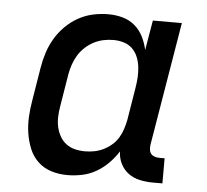

<svg xmlns="http://www.w3.org/2000/svg" viewBox="-44 -585 689 640"><g transform="rotate(5 300.0 -265.0)"><path d="M204 8Q175 8 149.5 0Q124 -8 105 -26Q86 -44 76 -69Q66 -94 62 -120.5Q58 -147 59.5 -175Q61 -203 66 -231L84 -341Q88 -366 96 -391Q104 -416 117.5 -439Q131 -462 150.5 -481.5Q170 -501 193.5 -514Q217 -527 242.5 -532.5Q268 -538 294 -538Q319 -538 342 -531.5Q365 -525 382.5 -510Q400 -495 410.5 -474Q421 -453 426 -430L443 -530H540L471 -116Q470 -108 471 -100Q472 -92 476.5 -86.5Q481 -81 488.5 -78.5Q496 -76 504 -76H522V8H490Q468 8 446.5 3.5Q425 -1 408 -13.5Q391 -26 381.5 -45.5Q372 -65 372 -86Q358 -64 339.5 -45.5Q321 -27 299 -14.5Q277 -2 252.5 3Q228 8 204 8ZM255 -76Q271 -76 286.5 -79Q302 -82 316.5 -89Q331 -96 344 -107Q357 -118 365.5 -132Q374 -146 379 -161.5Q384 -177 387 -192L405 -302Q408 -320 409 -337.5Q410 -355 408 -372Q406 -389 399.5 -405Q393 -421 381 -432.5Q369 -444 352.5 -449Q336 -454 318 -454Q301 -454 284.5 -450.5Q268 -447 252.5 -439Q237 -431 223.5 -418.5Q210 -406 201 -391Q192 -376 186.5 -360Q181 -344 178 -327L160 -217Q157 -200 156.5 -182.5Q156 -165 159.5 -149Q163 -133 171 -118.5Q179 -104 192 -94Q205 -84 221.5 -80Q238 -76 255 -76Z"/></g></svg>

Font: Iosevka Slab Medium Extended
Style: Italic
Weight: 500
Width: 7
Italic angle: -9°
Monospace: yes
Designer: Belleve Invis
Foundry: Belleve Invis
Version: Version 11.1.0; ttfautohint (v1.8.3)